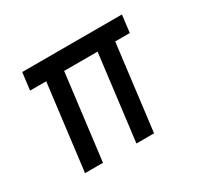

<svg xmlns="http://www.w3.org/2000/svg" viewBox="-85 -443 569 547"><g transform="rotate(-30 199.0 -169.5)"><path d="M147 -282 112 0H53L88 -282H35L42 -339H370L363 -282H315L280 0H222L257 -282Z"/></g></svg>

Font: Josefin Sans
Style: Italic
Weight: 400
Italic angle: -7.5°
Designer: Santiago Orozco
Foundry: Typemade